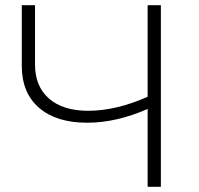

<svg xmlns="http://www.w3.org/2000/svg" viewBox="-20 -720 766 740"><path d="M549 -300Q428 -247 316 -247Q197 -247 130.5 -304.5Q64 -362 64 -466V-700H115V-471Q115 -387 169 -340Q223 -293 320 -293Q427 -293 549 -347V-700H600V0H549Z"/></svg>

Font: Goldbeck Next Light
Style: Regular
Weight: 300
Designer: Julieta Ulanovsky
Foundry: Julieta Ulanovsky
Version: Version 7.200